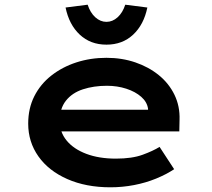

<svg xmlns="http://www.w3.org/2000/svg" viewBox="-20 -787 902 817"><path d="M450 10Q346 10 266.5 -25Q187 -60 143.5 -121.5Q100 -183 100 -261Q100 -326 126 -377.5Q152 -429 198.5 -465.5Q245 -502 305 -521.5Q365 -541 433 -541Q499 -541 556 -521.5Q613 -502 656 -467Q699 -432 722.5 -383.5Q746 -335 744 -277L743 -228H206L183 -320H626L610 -302V-324Q606 -353 581 -375Q556 -397 517.5 -409.5Q479 -422 435 -422Q379 -422 333 -407Q287 -392 260.5 -358.5Q234 -325 234 -272Q234 -225 263.5 -189Q293 -153 347 -132.5Q401 -112 473 -112Q542 -112 587 -128.5Q632 -145 659 -162L721 -67Q688 -45 644 -27Q600 -9 550.5 0.5Q501 10 450 10ZM433 -597Q365 -597 319.5 -639.5Q274 -682 259 -755L353 -767Q364 -733 385.5 -713.5Q407 -694 433 -694Q459 -694 480.5 -713.5Q502 -733 513 -767L607 -755Q592 -682 546.5 -639.5Q501 -597 433 -597Z"/></svg>

Font: Lexend Tera SemiBold
Style: Regular
Weight: 600
Version: Version 1.007